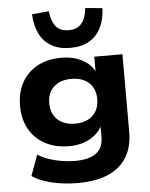

<svg xmlns="http://www.w3.org/2000/svg" viewBox="-62 -819 830 1060"><g transform="rotate(-5 353.0 -288.5)"><path d="M327 191Q252 191 185 175.5Q118 160 74 130L116 15Q142 32 176.5 44Q211 56 248.5 62Q286 68 322 68Q400 68 439 38.5Q478 9 478 -51V-117H482Q462 -72 412.5 -44Q363 -16 296 -16Q220 -16 163.5 -46.5Q107 -77 76 -132Q45 -187 45 -261Q45 -336 76 -391Q107 -446 163 -476Q219 -506 295 -506Q363 -506 413 -478.5Q463 -451 482 -404H477V-496H633V-66Q633 17 598 74.5Q563 132 495 161.5Q427 191 327 191ZM340 -137Q402 -137 437.5 -170.5Q473 -204 473 -262Q473 -319 437.5 -352Q402 -385 340 -385Q278 -385 242.5 -352Q207 -319 207 -262Q207 -204 242.5 -170.5Q278 -137 340 -137ZM350 -556Q288 -556 245.5 -580.5Q203 -605 180.5 -650.5Q158 -696 155 -759L249 -768Q255 -711 279 -682.5Q303 -654 350 -654Q396 -654 420.5 -682.5Q445 -711 451 -768L545 -759Q543 -696 520 -650.5Q497 -605 454.5 -580.5Q412 -556 350 -556Z"/></g></svg>

Font: Nunito Sans 10pt SemiExpanded ExtraBold
Style: Regular
Weight: 800
Width: 6
Designer: Vernon Adams
Foundry: Vernon Adams
Version: Version 3.101;gftools[0.9.27]